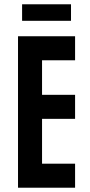

<svg xmlns="http://www.w3.org/2000/svg" viewBox="-20 -875 420 895"><path d="M64 -706H330V-594H176V-433H330V-321H176V-112H330V0H64ZM83 -855H311V-778H83Z"/></svg>

Font: Lineal Medium
Style: Regular
Weight: 600
Designer: Created by Frank Adebiaye with contributions from Anton Moglia & Ariel Martín Pérez
Created by Frank ADEBIAYE with FontF
Foundry: Velvetyne Type Foundry
Version: Version 2.000